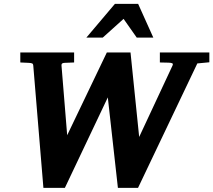

<svg xmlns="http://www.w3.org/2000/svg" viewBox="-20 -937 1082 974"><path d="M200.2 16.1 148.9 -603Q148.4 -612.8 143.1 -615.2Q137.7 -617.7 125 -618.2L83 -620.1V-670.9H356V-620.1L308.1 -618.2Q301.8 -618.2 296.6 -615.7Q291.5 -613.3 292 -604L320.8 -251L522 -670.9H642.1L686 -242.2L855 -604Q859.4 -613.8 853.3 -616.2Q847.2 -618.7 835.9 -619.1L791 -620.1V-670.9H1042V-621.1L981 -615.2L680.2 16.1H578.1L526.9 -442.9L309.1 16.1ZM757.8 -746.1H673.8L606.9 -841.3L501 -746.1H418L563 -917.5H680.7Z"/></svg>

Font: Charis
Style: Bold Italic
Weight: 700
Italic angle: -11°
Designer: Walt Agee, Miriam Martin, Annie Olsen, Victor Gaultney, Lorna Priest, Alan Ward, Bob Hallissy, Martin Hosken, Sharon Cor
Foundry: SIL Global
Version: Version 7.000